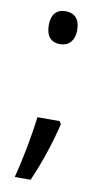

<svg xmlns="http://www.w3.org/2000/svg" viewBox="-80 -582 400 752"><g transform="rotate(10 120.0 -206.0)"><path d="M63 -478C63 -433 84 -412 119 -412C151 -412 176 -433 176 -478C176 -522 154 -543 119 -543C84 -543 63 -522 63 -478ZM177 -104 170 -115H82C73 -43 56 51 35 131H98C130 59 158 -24 177 -104Z"/></g></svg>

Font: Noto Sans Condensed
Style: Regular
Weight: 400
Width: 3
Designer: Monotype Design Team
Foundry: Monotype Imaging Inc.
Version: Version 2.013